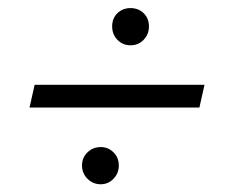

<svg xmlns="http://www.w3.org/2000/svg" viewBox="-20 -487 567 479"><path d="M490.2 -275.4 477.5 -218.8H53.7L66.4 -275.4ZM231.4 -27.3Q211.9 -27.3 198.2 -41Q184.6 -54.7 184.6 -74.2Q184.6 -93.8 198.2 -106.9Q211.9 -120.1 231.4 -120.1Q250 -120.1 263.2 -106.9Q276.4 -93.8 276.4 -74.2Q276.4 -54.7 263.2 -41Q250 -27.3 231.4 -27.3ZM305.7 -374Q286.1 -374 272.9 -387.7Q259.8 -401.4 259.8 -420.9Q259.8 -441.4 272.9 -454.1Q286.1 -466.8 305.7 -466.8Q325.2 -466.8 338.4 -454.1Q351.6 -441.4 351.6 -420.9Q351.6 -401.4 338.4 -387.7Q325.2 -374 305.7 -374Z"/></svg>

Font: Crimson Pro ExtraLight Light
Style: Italic
Weight: 300
Italic angle: -12°
Version: Version 1.002